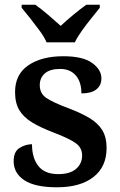

<svg xmlns="http://www.w3.org/2000/svg" viewBox="-20 -786 509 816"><path d="M222 10Q129 10 83.5 -20Q38 -50 38 -101Q38 -142 63.5 -157.5Q89 -173 116 -173Q116 -115 143 -80.5Q170 -46 227 -46Q278 -46 303.5 -68.5Q329 -91 329 -125Q329 -158 302 -177.5Q275 -197 207 -223Q152 -244 116 -266Q80 -288 62 -318Q44 -348 44 -395Q44 -470 100.5 -508.5Q157 -547 249 -547Q332 -547 371.5 -518.5Q411 -490 411 -453Q411 -423 389.5 -406Q368 -389 326 -389Q326 -438 302 -465.5Q278 -493 236 -493Q192 -493 170.5 -474Q149 -455 149 -424Q149 -389 176.5 -370Q204 -351 271 -326Q324 -306 360 -284.5Q396 -263 414.5 -233Q433 -203 433 -157Q433 -77 377 -33.5Q321 10 222 10ZM178 -606Q168 -629 148.5 -655.5Q129 -682 108.5 -708Q88 -734 72 -753V-766H130Q154 -749 184.5 -723Q215 -697 238 -676Q260 -697 291.5 -723Q323 -749 347 -766H404V-753Q389 -734 368 -708Q347 -682 328 -655.5Q309 -629 298 -606Z"/></svg>

Font: Noto Serif Telugu SemiBold
Style: Regular
Weight: 600
Designer: Jelle Bosma - Monotype Design Team
Foundry: Monotype Imaging Inc.
Version: Version 2.005; ttfautohint (v1.8.4.7-5d5b)